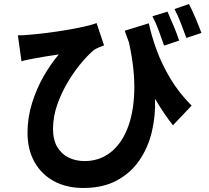

<svg xmlns="http://www.w3.org/2000/svg" viewBox="-20 -862 1040 956"><path d="M983 -698 908 -673Q896 -707 880.5 -746.5Q865 -786 849 -817L921 -842Q937 -811 954.5 -769.5Q972 -728 983 -698ZM872 -660 797 -635Q785 -670 770.5 -709.5Q756 -749 739 -781L814 -804Q828 -773 845 -732Q862 -691 872 -660ZM601 -709 721 -746Q734 -684 759.5 -614Q785 -544 827 -473Q869 -402 934 -336L841 -238Q795 -297 752 -370Q755 -285 736 -205.5Q717 -126 673.5 -63Q630 0 561 37Q492 74 395 74Q312 74 249.5 40.5Q187 7 152 -55Q117 -117 117 -202Q117 -276 139.5 -348.5Q162 -421 198 -483.5Q234 -546 273 -591Q244 -587 207.5 -581Q171 -575 145 -570Q131 -567 117.5 -564.5Q104 -562 87 -557L69 -686Q98 -686 126 -689Q165 -692 212.5 -698Q260 -704 308 -712Q356 -720 396.5 -729Q437 -738 461 -747L498 -636Q488 -632 474 -626.5Q460 -621 449 -614Q424 -594 389 -553.5Q354 -513 321 -459Q288 -405 266 -343.5Q244 -282 244 -220Q244 -165 265.5 -129.5Q287 -94 322.5 -77Q358 -60 401 -60Q473 -60 527.5 -101Q582 -142 613.5 -219.5Q645 -297 648.5 -406Q652 -515 622 -651Q617 -665 611.5 -679.5Q606 -694 601 -709Z"/></svg>

Font: Noto IKEA Simplified Chinese
Style: Bold
Weight: 700
Designer: Monotype Design Team
Foundry: Monotype Imaging Inc.
Version: Version 1.100